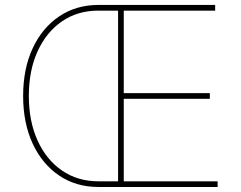

<svg xmlns="http://www.w3.org/2000/svg" viewBox="-20 -747 962 767"><path d="M373.6 0Q283.7 0 215.9 -46Q148.1 -92 110.3 -173.8Q72.4 -255.7 72.4 -363.6Q72.4 -471.9 110.4 -553.8Q148.4 -635.7 216.3 -681.5Q284.1 -727.3 373.6 -727.3H839.5V-704.5H474.4V-375H818.2V-352.3H474.4V-22.7H849.4V0ZM451.7 -22.7V-704.5H373.6Q291.2 -704.9 228.5 -662.3Q165.8 -619.7 130.5 -542.8Q95.2 -465.9 95.2 -363.6Q95.2 -262.8 130 -185.9Q164.8 -109 227.5 -65.9Q290.1 -22.7 373.6 -22.7Z"/></svg>

Font: Inter Thin BETA
Style: Regular
Weight: 100
Designer: Rasmus Andersson
Foundry: rsms
Version: Version 3.011;git-f93a4a705